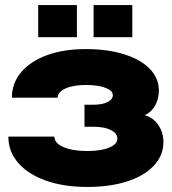

<svg xmlns="http://www.w3.org/2000/svg" viewBox="-20 -726 680 759"><path d="M349 -225H314V-312H349Q384 -312 405 -322.5Q426 -333 426 -350Q426 -368 396.5 -379Q367 -390 319 -390Q269 -390 238.5 -376Q208 -362 208 -340H27Q27 -397 63.5 -440.5Q100 -484 166 -508Q232 -532 319 -532Q405 -532 470.5 -511.5Q536 -491 572 -454Q608 -417 608 -368Q608 -335 593 -308.5Q578 -282 554 -272V-270Q586 -261 606 -231.5Q626 -202 626 -164Q626 -112 588.5 -71.5Q551 -31 483 -9Q415 13 325 13Q232 13 161.5 -12Q91 -37 52 -82Q13 -127 13 -186H195Q195 -160 231 -144.5Q267 -129 325 -129Q379 -129 411.5 -142.5Q444 -156 444 -178Q444 -199 418 -212Q392 -225 349 -225ZM284 -706V-579H131V-706ZM350 -706H503V-579H350Z"/></svg>

Font: Non Bureau Extended
Style: Bold
Weight: 700
Width: 7
Designer: Jona Saucedo
Foundry: Non Foundry
Version: Version 1.000; ttfautohint (v1.8.4)